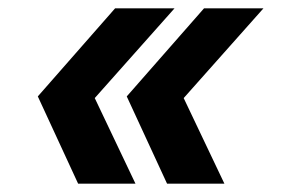

<svg xmlns="http://www.w3.org/2000/svg" viewBox="-20 -504 690 462"><path d="M71 -272 257 -484H400L208 -268L306 -62H168ZM285 -272 471 -484H614L422 -268L520 -62H382Z"/></svg>

Font: Azeret Mono SemiBold
Style: Italic
Weight: 600
Italic angle: -12°
Designer: Martin Vácha
Foundry: Displaay
Version: Version 1.000; Glyphs 3.0.3, build 3074